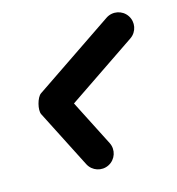

<svg xmlns="http://www.w3.org/2000/svg" viewBox="-73 -440 504 548"><g transform="rotate(-15 179.0 -165.5)"><path d="M287.3 -368.3C287.3 -368.3 287.3 -368.3 287.3 -368.3C208.5 -314.9 129.6 -261.6 50.8 -208.3C44.6 -204.1 39.1 -193 36.1 -181.3C33.1 -169.6 32.5 -157.3 35.9 -150.6C65 -93.6 94 -36.6 123.1 20.4C134.4 42.6 161.5 51.4 183.6 40.1C205.8 28.8 214.6 1.7 203.3 -20.4C174.2 -77.4 145.2 -134.4 116.1 -191.4C112.7 -198.1 105.8 -181.6 101.4 -164.4C97 -147.3 95 -129.5 101.2 -133.7C180.1 -187.1 258.9 -240.4 337.7 -293.7C358.3 -307.7 363.7 -335.6 349.8 -356.2C335.9 -376.8 307.9 -382.2 287.3 -368.3Z"/></g></svg>

Font: FRB American Cursive Guidelines Black
Style: Bold Italic
Weight: 900
Italic angle: -25°
Version: Version 2.0;Modular Font Editor K font №1